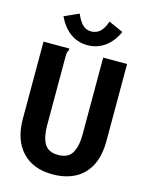

<svg xmlns="http://www.w3.org/2000/svg" viewBox="-122 -882 744 970"><g transform="rotate(15 250.0 -397.0)"><path d="M249 13Q146 13 89 -48.5Q32 -110 32 -219V-623H158H167V-613Q162 -607 160.5 -600Q159 -593 159 -576V-218Q159 -158 179 -123.5Q199 -89 250 -89Q303 -89 323.5 -124Q344 -159 344 -221V-623H469V-222Q469 -141 441 -89Q413 -37 363.5 -12Q314 13 249 13ZM328 -807 404 -773Q380 -720 340.5 -691.5Q301 -663 250 -663Q199 -663 160 -691.5Q121 -720 96 -773L172 -807Q187 -771 205.5 -753Q224 -735 250 -735Q268 -735 282.5 -742.5Q297 -750 308.5 -766.5Q320 -783 328 -807Z"/></g></svg>

Font: Inconsolata ExtraBold
Style: Regular
Weight: 800
Designer: Raph Levien, Cyreal, Brenton Simpson
Foundry: Raph Levien, Cyreal, Google
Version: Version 3.001